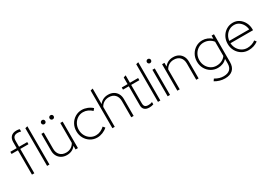

<svg xmlns="http://www.w3.org/2000/svg" viewBox="30 -1808 4357 3089"><g transform="rotate(-30 2208.5 -263.0)"><path d="M135 0V-452H17V-492H135V-601Q135 -668 170 -704Q205 -740 271 -740Q290 -740 303.5 -738Q317 -736 331 -731V-688Q314 -693 300.5 -695.5Q287 -698 270 -698Q224 -698 201.5 -675Q179 -652 179 -600V-492H331V-452H179V0Z M416 0V-700L460 -711V0Z M782 10Q727 10 684.5 -13.5Q642 -37 618 -79.5Q594 -122 594 -178V-492H638V-190Q638 -117 679 -74Q720 -31 792 -31Q842 -31 882 -55Q922 -79 945 -122V-492H989V0H945V-68Q887 10 782 10ZM714 -603Q698 -603 687 -614Q676 -625 676 -641Q676 -657 687 -668Q698 -679 714 -679Q731 -679 741.5 -668Q752 -657 752 -641Q752 -625 741.5 -614Q731 -603 714 -603ZM870 -603Q854 -603 843 -614Q832 -625 832 -641Q832 -657 843 -668Q854 -679 870 -679Q887 -679 897.5 -668Q908 -657 908 -641Q908 -625 897.5 -614Q887 -603 870 -603Z M1347 10Q1279 10 1223 -24Q1167 -58 1134.5 -116Q1102 -174 1102 -246Q1102 -318 1134.5 -376Q1167 -434 1223 -468Q1279 -502 1347 -502Q1397 -502 1447.5 -482Q1498 -462 1536 -427L1506 -391Q1474 -423 1432.5 -441.5Q1391 -460 1347 -460Q1291 -460 1245.5 -431.5Q1200 -403 1173.5 -354.5Q1147 -306 1147 -246Q1147 -186 1173.5 -137.5Q1200 -89 1245.5 -60.5Q1291 -32 1347 -32Q1391 -32 1432.5 -51Q1474 -70 1506 -101L1536 -65Q1498 -30 1447.5 -10Q1397 10 1347 10Z M1629 0V-700L1673 -711V-423Q1733 -502 1836 -502Q1892 -502 1934.5 -478.5Q1977 -455 2000.5 -412.5Q2024 -370 2024 -314V0H1980V-302Q1980 -376 1939 -418.5Q1898 -461 1826 -461Q1776 -461 1736 -437.5Q1696 -414 1673 -370V0Z M2311 10Q2255 10 2225 -18Q2195 -46 2195 -96V-452H2087V-492H2195V-616L2239 -630V-492H2391V-452H2239V-111Q2239 -69 2257.5 -50.5Q2276 -32 2319 -32Q2342 -32 2358 -35.5Q2374 -39 2391 -46V-3Q2372 4 2352 7Q2332 10 2311 10Z M2476 0V-700L2520 -711V0Z M2656 0V-492H2700V0ZM2678 -603Q2662 -603 2651 -614Q2640 -625 2640 -641Q2640 -657 2651 -668Q2662 -679 2678 -679Q2695 -679 2705.5 -668Q2716 -657 2716 -641Q2716 -625 2705.5 -614Q2695 -603 2678 -603Z M2836 0V-492H2880V-423Q2940 -502 3043 -502Q3099 -502 3141.5 -478.5Q3184 -455 3207.5 -412.5Q3231 -370 3231 -314V0H3187V-302Q3187 -376 3146 -418.5Q3105 -461 3033 -461Q2983 -461 2943 -437.5Q2903 -414 2880 -370V0Z M3602 214Q3553 214 3505 200Q3457 186 3417 161L3442 125Q3486 150 3522.5 161Q3559 172 3599 172Q3676 172 3716 135Q3756 98 3756 25V-59Q3689 10 3587 10Q3519 10 3463 -24Q3407 -58 3374.5 -116Q3342 -174 3342 -246Q3342 -318 3374.5 -376Q3407 -434 3463 -468Q3519 -502 3587 -502Q3634 -502 3678 -483.5Q3722 -465 3756 -434V-492H3800V23Q3800 117 3748.5 165.5Q3697 214 3602 214ZM3587 -32Q3642 -32 3686.5 -54.5Q3731 -77 3756 -114V-378Q3730 -413 3685 -436.5Q3640 -460 3587 -460Q3531 -460 3485.5 -431.5Q3440 -403 3413.5 -354.5Q3387 -306 3387 -246Q3387 -186 3413.5 -137.5Q3440 -89 3485.5 -60.5Q3531 -32 3587 -32Z M4158 10Q4090 10 4034 -24Q3978 -58 3945.5 -116Q3913 -174 3913 -246Q3913 -318 3944.5 -376Q3976 -434 4031 -468Q4086 -502 4154 -502Q4218 -502 4268 -468Q4318 -434 4347.5 -377.5Q4377 -321 4377 -252V-234H3958Q3961 -177 3988 -131.5Q4015 -86 4059.5 -59Q4104 -32 4158 -32Q4200 -32 4241 -45.5Q4282 -59 4311 -82L4337 -47Q4297 -18 4252 -4Q4207 10 4158 10ZM3960 -276H4330Q4325 -327 4301 -368.5Q4277 -410 4239 -435Q4201 -460 4153 -460Q4102 -460 4060.5 -436Q4019 -412 3992.5 -370.5Q3966 -329 3960 -276Z"/></g></svg>

Font: Red Hat Display
Style: Regular
Weight: 300
Designer: Pentagram, MCKL
Foundry: Pentagram, MCKL
Version: Version 1.023